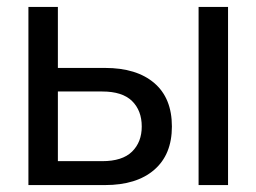

<svg xmlns="http://www.w3.org/2000/svg" viewBox="-20 -534 740 554"><path d="M62 0V-514H147V-338H283Q374 -338 425 -294.5Q476 -251 476 -169Q476 -88 425 -44Q374 0 283 0ZM147 -69H275Q333 -69 361 -96.5Q389 -124 389 -169Q389 -215 361 -242.5Q333 -270 275 -270H147ZM553 0V-514H638V0Z"/></svg>

Font: TikTok Sans 24pt
Style: Regular
Weight: 400
Version: Version 4.000